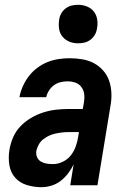

<svg xmlns="http://www.w3.org/2000/svg" viewBox="-20 -770 540 798"><path d="M152 8Q121 8 91.5 -1Q62 -10 43 -31.5Q24 -53 19 -83.5Q14 -114 19 -146Q23 -172 34 -198Q45 -224 64.5 -244.5Q84 -265 108.5 -279.5Q133 -294 159.5 -302.5Q186 -311 212.5 -314Q239 -317 265 -317H324L329 -345Q332 -362 330 -378.5Q328 -395 318.5 -408Q309 -421 293.5 -426.5Q278 -432 261 -432Q247 -432 232 -428.5Q217 -425 204.5 -416Q192 -407 183.5 -393.5Q175 -380 172 -366H61V-367Q65 -389 75 -411.5Q85 -434 100 -453.5Q115 -473 135 -488Q155 -503 177.5 -512Q200 -521 223.5 -524.5Q247 -528 269 -528Q296 -528 322.5 -523.5Q349 -519 371 -507Q393 -495 409.5 -476Q426 -457 434 -433Q442 -409 443 -382.5Q444 -356 439 -329L385 0H272L286 -87Q277 -68 263.5 -50Q250 -32 232.5 -18.5Q215 -5 194 1.5Q173 8 152 8ZM201 -88Q221 -88 241.5 -98Q262 -108 275 -125Q288 -142 295 -162Q302 -182 305 -202L308 -221H265Q252 -221 238.5 -219.5Q225 -218 211 -215Q197 -212 184 -206Q171 -200 159.5 -191Q148 -182 141 -169Q134 -156 131 -143Q129 -129 134 -117Q139 -105 150 -98.5Q161 -92 174 -90Q187 -88 201 -88ZM304 -590Q285 -590 268 -597Q251 -604 239.5 -618Q228 -632 225.5 -651Q223 -670 226 -689Q228 -703 235 -715Q242 -727 253.5 -735.5Q265 -744 278 -747Q291 -750 305 -750Q324 -750 341.5 -743Q359 -736 370 -722Q381 -708 384 -689Q387 -670 383 -651Q381 -637 374 -625Q367 -613 355.5 -604.5Q344 -596 331 -593Q318 -590 304 -590Z"/></svg>

Font: Iosevka Oblique
Style: Bold
Weight: 700
Italic angle: -9°
Monospace: yes
Designer: Belleve Invis
Foundry: Belleve Invis
Version: Version 32.5.0; ttfautohint (v1.8.4)